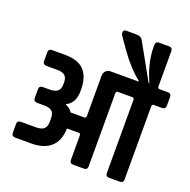

<svg xmlns="http://www.w3.org/2000/svg" viewBox="-152 -1042 1180 1190"><g transform="rotate(20 438.0 -446.5)"><path d="M798 -623H852Q876 -623 876 -600V-543Q876 -519 852 -519H798Q786 -519 786 -505V-23Q786 0 762 0H693Q669 0 669 -23V-505Q669 -519 657 -519H561Q549 -519 549 -505V-23Q549 0 525 0H456Q432 0 432 -23V-184Q432 -198 420 -198H342Q341 -119 296 -77Q251 -35 168 -35H60Q36 -35 36 -59V-116Q36 -139 60 -139H159Q195 -139 211.5 -153.5Q228 -168 228 -201V-223Q228 -256 212 -270Q196 -284 159 -284H114Q90 -284 90 -308V-363Q90 -388 113 -388H159Q195 -388 211.5 -402.5Q228 -417 228 -450V-458Q228 -491 212 -505Q196 -519 159 -519H90Q66 -519 66 -543V-600Q66 -623 90 -623H175Q261 -623 301.5 -580.5Q342 -538 342 -453V-444Q342 -366 286 -338V-334Q315 -324 329 -299H420Q432 -299 432 -313V-577Q432 -597 444 -610Q456 -623 477 -623H660V-627Q590 -682 522 -777L467 -856Q461 -865 461 -874Q461 -893 481 -893H546Q578 -893 589 -873L722 -635L726 -637Q674 -753 674 -856V-870Q674 -893 698 -893H762Q786 -893 786 -870V-637Q786 -623 798 -623Z"/></g></svg>

Font: Rajdhani
Style: Bold
Weight: 700
Designer: Satya Rajpurohit, Jyotish Sonowal
Foundry: Indian Type Foundry
Version: Version 1.201 February 1, 2022